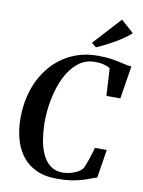

<svg xmlns="http://www.w3.org/2000/svg" viewBox="-105 -1059 848 1139"><g transform="rotate(10 319.0 -489.5)"><path d="M320.5 9Q242 9 188.8 -17.5Q135.5 -44 103.8 -89Q72 -134 58 -190Q44 -246 44 -304.5Q43.5 -400.5 71 -482Q98.5 -563.5 150 -624Q201.5 -684.5 273.2 -718.2Q345 -752 433.5 -752Q485 -752 522.8 -745.5Q560.5 -739 588.8 -732Q617 -725 638.5 -723.5L607 -526H523L513.5 -691Q504.5 -697 491.5 -702Q478.5 -707 461.5 -710Q444.5 -713 422 -713Q363 -713 319 -677Q275 -641 246 -581.2Q217 -521.5 202.8 -448.5Q188.5 -375.5 189 -301.5Q190 -251.5 197.8 -203.8Q205.5 -156 223.5 -117.5Q241.5 -79 271.5 -56Q301.5 -33 346.5 -33Q365.5 -33 389 -38.5Q412.5 -44 433.5 -55Q454.5 -66 466 -83Q471 -93 477 -109Q483 -125 489 -143.2Q495 -161.5 500.5 -179.2Q506 -197 509.5 -210.5H581L553.5 -40Q538.5 -35.5 518 -27.5Q497.5 -19.5 470 -11Q442.5 -2.5 405.5 3.2Q368.5 9 320.5 9ZM411.5 -799 384 -821.5 536 -988 612.5 -919.5Q585.5 -894.5 550.8 -872.5Q516 -850.5 480 -831.8Q444 -813 411.5 -799Z"/></g></svg>

Font: Merriweather 96pt SemiBold
Style: Italic
Weight: 600
Italic angle: -7.8°
Version: Version 2.101